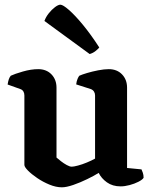

<svg xmlns="http://www.w3.org/2000/svg" viewBox="-20 -795 650 819"><path d="M244 4Q219 4 191 -7.5Q163 -19 138.8 -35.5Q114.5 -52 99.2 -67.5Q84 -83 84 -91.5V-388Q84 -397.5 79.8 -404.8Q75.5 -412 67 -415L12.5 -434.5Q14.5 -447.5 17.5 -456.5Q20.5 -465.5 26 -472Q43 -480 77.8 -490Q112.5 -500 143 -500Q178 -500 199.5 -477.8Q221 -455.5 221 -421V-123Q228.5 -116.5 240.2 -107.2Q252 -98 264.8 -91Q277.5 -84 286 -84Q294.5 -84 312.5 -88.8Q330.5 -93.5 350.5 -101.8Q370.5 -110 385.5 -118.5V-388Q385.5 -397 381 -404.2Q376.5 -411.5 367.5 -415L305 -435Q306.5 -448.5 310.8 -458.5Q315 -468.5 318.5 -472Q329.5 -477 351.2 -483.5Q373 -490 398.5 -495Q424 -500 444 -500Q479 -500 500.5 -477.8Q522 -455.5 522 -421V-78.5L583.5 -72.5Q586 -67.5 589.2 -58.2Q592.5 -49 592.5 -36.5Q587 -28 570.2 -19.5Q553.5 -11 532.8 -5.5Q512 0 494.5 0Q460 0 436 -17.2Q412 -34.5 401 -57.5Q382 -45.5 352.2 -31Q322.5 -16.5 292.8 -6.2Q263 4 244 4ZM362.5 -564.5 169.5 -705.5Q175.5 -722.5 188 -738.2Q200.5 -754 214.5 -764.5Q228.5 -775 237.5 -775Q248.5 -775 274.2 -752.5Q300 -730 334 -688.8Q368 -647.5 403.5 -592.5Q399 -586.5 387.8 -577.5Q376.5 -568.5 362.5 -564.5Z"/></svg>

Font: Texturina Medium
Style: Regular
Weight: 500
Designer: Guillermo Torres Carreño
Foundry: Omnibus-Type
Version: Version 1.003